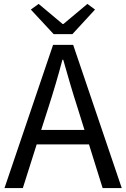

<svg xmlns="http://www.w3.org/2000/svg" viewBox="-20 -964 647 984"><path d="M227 -410 191 -298H413L378 -410Q358 -472 340 -533Q322 -594 304 -658H300Q283 -594 265 -533Q247 -472 227 -410ZM3 0 252 -734H355L604 0H506L436 -224H168L97 0ZM255 -789 138 -915 178 -944 301 -841H305L428 -944L467 -915L351 -789Z"/></svg>

Font: Chiron Sans HK TT
Style: Regular
Weight: 400
Designer: Ryoko NISHIZUKA 西塚涼子 (kana, bopomofo & ideographs); Paul D. Hunt (Latin, Greek & Cyrillic); Sandoll Communications 산돌커뮤니
Foundry: Adobe
Version: Version 2.022;hotconv 1.0.109;makeotfexe 2.5.65596